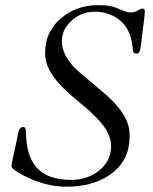

<svg xmlns="http://www.w3.org/2000/svg" viewBox="-20 -724 592 744"><path d="M80.6 -214.8Q80.6 -120.1 123 -73.5Q165.5 -26.9 255.4 -26.9Q316.9 -26.9 362.3 -61.5Q410.6 -99.6 410.6 -158.2Q410.6 -208 360.4 -261.2Q346.2 -275.9 331.3 -289.8Q316.4 -303.7 296.6 -319.8Q276.9 -335.9 257.1 -353.3Q237.3 -370.6 219 -389.2Q200.7 -407.7 186.5 -428.2Q154.8 -473.1 154.8 -517.8Q154.8 -562.5 171.9 -596.7Q189 -630.9 217.8 -654.3Q277.3 -704.1 359.9 -704.1Q405.3 -704.1 429.2 -694.3Q453.1 -684.6 463.9 -680.2Q474.6 -675.8 485.6 -675.8Q496.6 -675.8 502.7 -678.2Q508.8 -680.7 513.7 -683.3Q518.6 -686 522.9 -688.5Q527.3 -690.9 531.7 -690.9Q541.5 -689.5 541.3 -681.4Q541 -673.3 540.5 -668.5Q540 -663.6 539.1 -653.3Q533.7 -608.4 530.8 -587.4Q527.8 -566.4 527.1 -556.4Q526.4 -546.4 524.4 -537.1Q520.5 -516.1 509.3 -516.1Q495.6 -516.1 494.6 -531.2Q488.3 -634.8 407.2 -667.5Q379.9 -678.7 349.6 -678.7Q319.3 -678.7 297.1 -669.4Q274.9 -660.2 257.8 -644.5Q219.7 -609.9 219.7 -564.9Q219.7 -500 294.9 -438Q315.4 -421.4 337.2 -402.3Q358.9 -383.3 385 -361.6Q411.1 -339.8 432.6 -314.9Q482.4 -258.3 482.4 -201.2Q482.4 -144 461.7 -107.4Q440.9 -70.8 406.2 -46.9Q338.9 -0.5 236.8 -0.5Q156.2 -0.5 73.2 -43Q46.9 -56.6 36.1 -65.4Q24.4 -75.7 24.4 -79.1Q28.3 -108.4 35.2 -136.2Q42 -164.1 45.2 -181.2Q48.3 -198.2 49.3 -204.6Q50.3 -210.9 52.7 -216.8Q57.6 -231.9 69.1 -231.9Q80.6 -231.9 80.6 -214.8Z"/></svg>

Font: Cardo-Italic
Style: Italic
Weight: 400
Italic angle: -12°
Designer: David J. Perry
Foundry: David J. Perry
Version: Version 0.991